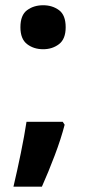

<svg xmlns="http://www.w3.org/2000/svg" viewBox="-20 -576 330 725"><path d="M57.1 -473.1Q57.1 -519 82.3 -537.6Q107.4 -556.2 143.1 -556.2Q177.7 -556.2 202.9 -537.6Q228 -519 228 -473.1Q228 -428.7 202.9 -409.4Q177.7 -390.1 143.1 -390.1Q107.4 -390.1 82.3 -409.4Q57.1 -428.7 57.1 -473.1ZM216.8 -116.2 224.1 -105Q210.4 -51.8 186.5 11.2Q162.6 74.2 138.2 128.9H30.8Q44.9 69.3 58.6 2.4Q72.3 -64.5 80.1 -116.2Z"/></svg>

Font: Open Sans
Style: Bold
Weight: 700
Designer: Monotype Design Team
Foundry: Monotype Imaging Inc.
Version: Version 3.000; ttfautohint (v1.8.4)